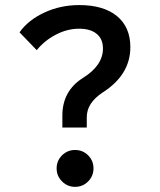

<svg xmlns="http://www.w3.org/2000/svg" viewBox="-20 -723 626 753"><path d="M224.6 -222.7V-269.5Q224.6 -317.9 244.6 -354.7Q264.6 -391.6 304.7 -417Q344.2 -441.4 364 -470.5Q383.8 -499.5 383.8 -533.2Q383.8 -569.8 359.4 -590.1Q335 -610.4 290 -610.4L291 -703.1Q386.2 -703.1 438.7 -659.9Q491.2 -616.7 491.2 -538.1Q491.2 -483.9 464.1 -439.5Q437 -395 382.8 -360.4Q351.6 -339.8 335.9 -315.7Q320.3 -291.5 320.3 -262.7V-222.7ZM124 -526.4 56.6 -596.2Q90.8 -644.5 154.1 -673.8Q217.3 -703.1 291 -703.1L290 -610.4Q244.1 -610.4 199.7 -587.4Q155.3 -564.5 124 -526.4ZM274.4 9.8Q244.6 9.8 223.4 -11.5Q202.1 -32.7 202.1 -62.5Q202.1 -92.8 223.4 -113.8Q244.6 -134.8 274.4 -134.8Q304.7 -134.8 325.7 -113.8Q346.7 -92.8 346.7 -62.5Q346.7 -32.7 325.7 -11.5Q304.7 9.8 274.4 9.8Z"/></svg>

Font: Cascadia Mono
Style: Regular
Weight: 400
Monospace: yes
Designer: Aaron Bell
Foundry: Saja Typeworks
Version: Version 2404.023